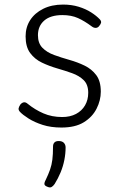

<svg xmlns="http://www.w3.org/2000/svg" viewBox="-20 -539 521 840"><path d="M249 19Q203 19 167 7.5Q131 -4 105 -20.5Q79 -37 67 -50Q60 -58 61.5 -65.5Q63 -73 70 -83Q78 -91 85.5 -91.5Q93 -92 101 -85Q133 -59 170 -43Q207 -27 252 -27Q287 -27 312.5 -40.5Q338 -54 352 -78Q366 -102 366 -133Q366 -169 346 -188.5Q326 -208 295 -219Q264 -230 229.5 -240Q195 -250 163.5 -265Q132 -280 112 -307Q92 -334 92 -380Q92 -420 112 -451Q132 -482 169 -500.5Q206 -519 256 -519Q293 -519 324 -509.5Q355 -500 378.5 -485Q402 -470 417 -454Q424 -446 422 -439Q420 -432 413 -424Q407 -417 398.5 -417Q390 -417 382 -423Q350 -447 321 -460Q292 -473 253 -473Q201 -473 173.5 -449Q146 -425 146 -385Q146 -350 165.5 -330Q185 -310 216.5 -298.5Q248 -287 283.5 -277Q319 -267 350 -252Q381 -237 401 -210.5Q421 -184 421 -138Q421 -100 402.5 -63.5Q384 -27 346.5 -4Q309 19 249 19ZM187 278Q176 274 174.5 267.5Q173 261 180 248Q192 223 199 203Q206 183 209 160Q212 137 212 102Q212 91 218 84.5Q224 78 237 78Q252 78 259.5 86Q267 94 267 106Q267 133 261.5 161Q256 189 245 215.5Q234 242 219 266Q212 276 205 279.5Q198 283 187 278Z"/></svg>

Font: Playwrite CL ExtraLight
Style: Regular
Weight: 200
Designer: Veronika Burian, José Scaglione
Foundry: TypeTogether
Version: Version 1.002